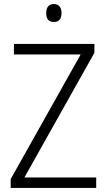

<svg xmlns="http://www.w3.org/2000/svg" viewBox="-20 -932 530 952"><path d="M457 0H33V-44L380 -662H49V-714H448V-670L101 -52H457ZM247 -912Q266 -912 275.5 -900Q285 -888 285 -868Q285 -823 247 -823Q209 -823 209 -868Q209 -888 218.5 -900Q228 -912 247 -912Z"/></svg>

Font: Noto Sans Gurmukhi SemiCondensed Light
Style: Regular
Weight: 300
Width: 4
Designer: Jelle Bosma - Monotype Design Team
Foundry: Monotype Imaging Inc.
Version: Version 2.004; ttfautohint (v1.8.4.7-5d5b)